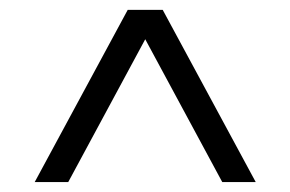

<svg xmlns="http://www.w3.org/2000/svg" viewBox="-20 -720 584 386"><path d="M236.8 -700.2H307.1L494.1 -354H426.8L272 -641.1L117.2 -354H49.8Z"/></svg>

Font: LT Superior
Style: Regular
Weight: 400
Designer: Daniel Lyons
Foundry: LyonsType
Version: Version 1.000